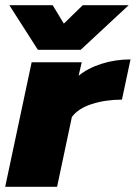

<svg xmlns="http://www.w3.org/2000/svg" viewBox="-30 -720 523 740"><path d="M6 -700H173L216 -629L289 -700H466L281 -528H116ZM92 -480H285L273 -428Q308 -457 361 -474Q414 -491 473 -491L440 -336Q377 -336 324 -319Q271 -302 247 -269L190 0H-10Z"/></svg>

Font: Prompt ExtraBold
Style: Italic
Weight: 800
Italic angle: -12°
Designer: Katatrad Team
Foundry: CadsonDemak
Version: Version 1.001